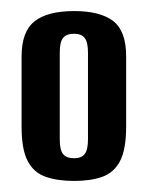

<svg xmlns="http://www.w3.org/2000/svg" viewBox="-20 -593 267 347"><path d="M114 -266Q84 -266 62.5 -273.5Q41 -281 30 -302Q19 -323 19 -364V-491Q19 -536 42.5 -554.5Q66 -573 114 -573Q161 -573 184.5 -555Q208 -537 208 -491V-365Q208 -323 197 -302Q186 -281 165 -273.5Q144 -266 114 -266ZM114 -307Q127 -307 133 -314.5Q139 -322 139 -341V-498Q139 -517 133 -524.5Q127 -532 114 -532Q100 -532 94 -524.5Q88 -517 88 -498V-341Q88 -322 94 -314.5Q100 -307 114 -307Z"/></svg>

Font: Alumni Sans Thin
Style: Bold
Weight: 700
Version: Version 1.018